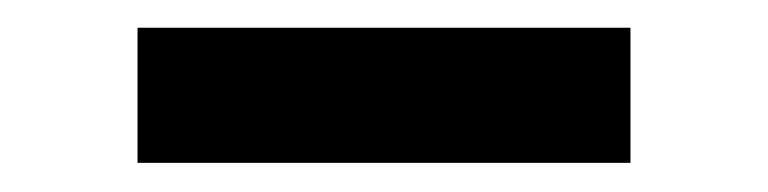

<svg xmlns="http://www.w3.org/2000/svg" viewBox="-20 -692 540 135"><path d="M76.7 -577.5V-672.5H423.3V-577.5Z"/></svg>

Font: Funnel Display
Style: Bold
Weight: 700
Designer: NORD ID, Kristian Moeller
Foundry: Dicotype
Version: Version 1.000